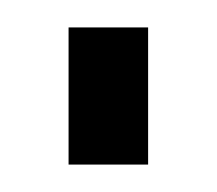

<svg xmlns="http://www.w3.org/2000/svg" viewBox="-20 -120 158 140"><path d="M88 -100V0H30V-100Z"/></svg>

Font: Pathway Extreme Condensed Thin
Style: Regular
Weight: 250
Width: 3
Version: Version 1.001;gftools[0.9.26]